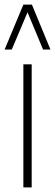

<svg xmlns="http://www.w3.org/2000/svg" viewBox="-52 -810 238 830"><path d="M49 0V-532H85V0ZM-32 -596 49 -790H86L166 -596H134L67 -757L-1 -596Z"/></svg>

Font: Georama Condensed ExtraLight
Style: Regular
Weight: 200
Width: 3
Designer: Jean-Baptiste Levee
Foundry: Production Type
Version: Version 1.000